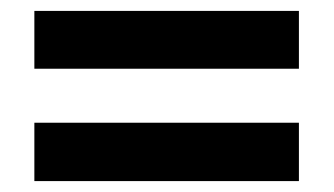

<svg xmlns="http://www.w3.org/2000/svg" viewBox="-20 -594 612 352"><path d="M43 -468H528V-574H43ZM43 -262H528V-369H43Z"/></svg>

Font: Noto Sans Malayalam UI
Style: Bold
Weight: 700
Designer: Jelle Bosma - Monotype Design Team
Foundry: Monotype Imaging Inc.
Version: Version 2.104